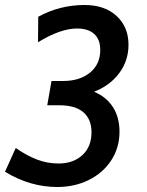

<svg xmlns="http://www.w3.org/2000/svg" viewBox="-50 -734 587 768"><path d="M428 -207Q428 -144 395.5 -93.5Q363 -43 306 -14.5Q249 14 179 14Q70 14 -30 -47L13 -142Q56 -112 97.5 -96Q139 -80 184 -80Q243 -80 279.5 -113.5Q316 -147 316 -205Q316 -257 283.5 -285Q251 -313 186 -313H139L156 -410H202Q269 -410 310 -443.5Q351 -477 351 -534Q351 -576 327 -598Q303 -620 258 -620Q192 -620 102 -565L103 -667Q189 -714 288 -714Q369 -714 416.5 -670Q464 -626 464 -555Q464 -491 426.5 -441Q389 -391 326 -367Q375 -347 401.5 -306Q428 -265 428 -207Z"/></svg>

Font: Cabin Medium
Style: Italic
Weight: 500
Italic angle: -7°
Designer: Pablo Impallari
Foundry: Pablo Impallari. http://www.impallari.com Igino Marini. http://www.ikern.com
Version: Version 2.200